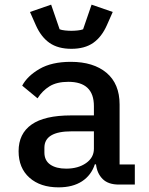

<svg xmlns="http://www.w3.org/2000/svg" viewBox="-20 -794 640 826"><path d="M560 0H491.5Q445.5 0 421.5 -24Q397.5 -48 393 -87H388Q372.5 -40 332.8 -14Q293 12 232 12Q153.5 12 106.8 -29.5Q60 -71 60 -143.5Q60 -219 115.8 -258.2Q171.5 -297.5 286 -297.5H384V-337.5Q384 -442 274 -442Q224.5 -442 193.2 -422.8Q162 -403.5 141.5 -371L75.5 -425.5Q97.5 -467 150 -497.5Q202.5 -528 284.5 -528Q382 -528 438.2 -480.8Q494.5 -433.5 494.5 -344.5V-86.5H560ZM264.5 -68.5Q316 -68.5 350 -92.2Q384 -116 384 -154V-229H288Q171 -229 171 -158.5V-138Q171 -103.5 196.2 -86Q221.5 -68.5 264.5 -68.5ZM287 -584Q229.5 -584 193 -609.5Q156.5 -635 134 -686L109 -742.5L200 -774L236.5 -668Q245 -664.5 259.8 -663Q274.5 -661.5 287 -661.5Q299.5 -661.5 314.2 -663Q329 -664.5 337.5 -668L374 -774L465 -742.5L440 -686Q417.5 -635 381 -609.5Q344.5 -584 287 -584Z"/></svg>

Font: Lilex Medium
Style: Regular
Weight: 500
Designer: Mike Abbink, Paul van der Laan, Pieter van Rosmalen, Mikhael Khrustik
Foundry: Mikhael Khrustik
Version: Version 1.100